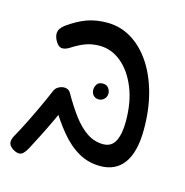

<svg xmlns="http://www.w3.org/2000/svg" viewBox="-96 -674 779 807"><g transform="rotate(15 294.0 -270.5)"><path d="M538 -191Q538 -93 502.5 -43.5Q467 6 400 6Q348 6 305 -18.5Q262 -43 224 -89Q186 -135 149 -198L198 -210Q184 -175 164.5 -133.5Q145 -92 125.5 -53.5Q106 -15 91 13Q83 27 75 35Q67 43 56 43Q48 43 37 38Q26 33 18 24Q10 15 10 5Q10 -1 12 -8Q14 -15 18 -22Q35 -52 55 -92Q75 -132 94 -173Q113 -214 127 -247Q132 -260 144.5 -267Q157 -274 169 -274Q187 -274 196 -261Q226 -208 255.5 -168.5Q285 -129 317.5 -107.5Q350 -86 388 -86Q424 -86 440 -117Q456 -148 456 -203Q456 -288 430 -350.5Q404 -413 361.5 -447.5Q319 -482 268 -482Q233 -482 205 -471Q177 -460 148 -441Q132 -431 118 -431Q107 -431 98 -440.5Q89 -450 84 -462.5Q79 -475 79 -484Q79 -497 86 -507Q93 -517 104 -525Q146 -555 185 -569.5Q224 -584 274 -584Q330 -584 378 -555.5Q426 -527 462 -474.5Q498 -422 518 -350Q538 -278 538 -191ZM289 -298Q289 -308 296 -320Q303 -332 322 -332Q339 -332 347 -320.5Q355 -309 355 -298Q355 -283 345 -273Q335 -263 321 -263Q307 -263 298 -272.5Q289 -282 289 -298Z"/></g></svg>

Font: Playpen Sans Hebrew
Style: Regular
Weight: 400
Designer: Tom Grace, Laura Meseguer, Veronika Burian, José Scaglione
Foundry: TypeTogether
Version: Version 2.000